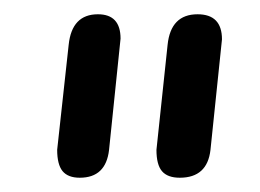

<svg xmlns="http://www.w3.org/2000/svg" viewBox="-20 -789 364 269"><path d="M60.1 -579.1 76.2 -726.1Q80.6 -769 117.2 -769Q148.9 -769 148.9 -734.9L132.8 -579.1Q128.4 -540 91.8 -540Q75.2 -540 67.6 -549.3Q60.1 -558.6 60.1 -579.1ZM199.2 -579.1 214.8 -726.1Q219.2 -769 256.8 -769Q291 -769 291 -733.9L274.9 -579.1Q270.5 -540 231.9 -540Q214.8 -540 207 -549.1Q199.2 -558.1 199.2 -579.1Z"/></svg>

Font: BPreplay
Style: Italic
Weight: 400
Italic angle: -6°
Designer: Magenta/George Triantafyllakos
Foundry: Magenta/George Triantafyllakos
Version: Version 1.00